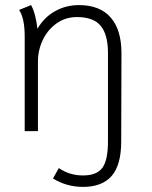

<svg xmlns="http://www.w3.org/2000/svg" viewBox="-20 -515 595 754"><path d="M188 186 211 145Q253 174 306 174Q360 174 382 144Q404 114 404 40V-307Q404 -379 375.5 -413.5Q347 -448 282 -448Q237 -448 202 -423Q167 -398 148 -358Q129 -318 129 -273V0H77V-372Q77 -443 55 -476L102 -495Q120 -463 127 -402Q153 -447 196 -471Q239 -495 290 -495Q372 -495 414.5 -446.5Q457 -398 457 -306L456 40Q456 133 418.5 176Q381 219 306 219Q242 219 188 186Z"/></svg>

Font: Niramit ExtraLight
Style: Regular
Weight: 200
Designer: Katatrad Aksorn Co.,Ltd.
Foundry: Cadson Demak Co.,Ltd.
Version: Version 1.000; ttfautohint (v1.6)